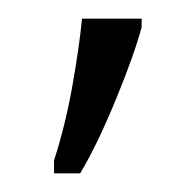

<svg xmlns="http://www.w3.org/2000/svg" viewBox="-20 -734 188 206"><path d="M38 -562Q50 -599 57.5 -641Q65 -683 68 -714H132V-705Q124 -675 104 -626.5Q84 -578 66 -548H38Z"/></svg>

Font: Noto Serif CondLight
Style: Regular
Weight: 300
Width: 3
Designer: Monotype Design Team
Foundry: Monotype Imaging Inc.
Version: Version 1.001